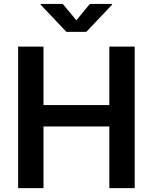

<svg xmlns="http://www.w3.org/2000/svg" viewBox="-20 -967 786 987"><path d="M73.2 0V-727.5H203.6V-426.8H542V-727.5H672.4V0H542V-316.9H203.6V0ZM302.7 -946.8 372.6 -862.8 441.9 -946.8H556.2V-942.9L423.8 -803.2H321.3L189 -942.9V-946.8Z"/></svg>

Font: Inter SemiBold
Style: Regular
Weight: 600
Designer: Rasmus Andersson
Foundry: rsms
Version: Version 4.001;git-9221beed3